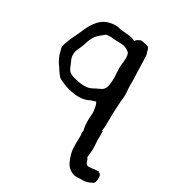

<svg xmlns="http://www.w3.org/2000/svg" viewBox="-190 -608 916 1010"><g transform="rotate(30 268.5 -103.5)"><path d="M345.2 -363.8 346.2 -378.4Q346.2 -395 340.3 -407.2Q324.2 -424.8 297.4 -429.7Q287.1 -431.2 272.9 -431.6L247.6 -432.1Q242.7 -432.6 235.4 -433.1L224.1 -434.6H217.8Q206.5 -434.6 193.8 -432.1L184.1 -424.3L174.8 -417Q164.1 -408.7 157.7 -402.3Q138.7 -383.8 127.4 -352.5L123 -338.9L118.2 -325.2Q112.3 -308.6 106 -296.4Q95.2 -274.9 95.2 -254.9Q95.2 -237.8 103 -221.7L108.9 -208.5Q119.1 -181.2 126 -172.4Q136.2 -159.7 160.2 -152.8Q199.2 -141.6 228 -141.6Q250.5 -141.6 266.6 -148.9L277.8 -154.3L289.1 -160.2Q302.7 -167.5 311.5 -170.9Q329.1 -178.2 336.9 -196.8Q341.8 -209 343.3 -232.4Q344.2 -244.1 344.2 -255.4Q344.2 -272.5 342.3 -289.1Q341.3 -300.3 341.3 -312.5Q341.3 -330.1 343.8 -349.1ZM432.1 73.2 433.1 82.5Q434.1 95.7 434.6 111.8V119.1L435.1 126L430.2 176.3L435.5 182.1Q437.5 185.5 442.9 203.1Q447.8 215.3 461.9 215.3Q469.2 215.3 478 214.4Q506.8 210.4 517.1 210.4Q523.4 210.4 523.4 211.9Q523.4 212.9 520 214.4Q537.1 214.4 537.1 237.8Q537.1 263.2 530.3 272.5Q520.5 280.3 497.1 288.6Q488.3 293 434.1 293.5Q410.2 293.5 391.1 279.5Q372.1 265.6 363.3 245.6Q344.7 202.1 343.3 174.8Q342.3 159.2 342.3 141.6Q342.3 128.9 343.3 89.8Q341.3 83.5 341.3 77.1Q341.3 71.3 342.8 65.9V62.5L341.8 59.1Q336.4 38.1 336.4 8.3Q336.4 -9.8 338.4 -30.8Q338.9 -35.2 338.9 -40Q338.9 -51.3 336.4 -65.4Q332.5 -89.8 324.7 -101.6L316.9 -99.1L309.6 -96.7L296.4 -92.8Q267.1 -76.7 232.9 -76.7Q211.4 -76.7 188.5 -81.1Q147 -88.9 103 -111.8Q87.4 -124.5 64.9 -162.1Q53.2 -175.8 43 -197.3L34.7 -216.8L26.9 -245.6Q24.4 -251.5 24.4 -258.8Q24.4 -267.1 27.3 -276.9Q38.6 -311.5 51.8 -336.9Q58.6 -350.1 67.4 -370.1L81.1 -401.4Q97.7 -436.5 119.1 -460.4Q152.3 -497.6 208 -499.5L219.7 -500Q226.6 -499.5 231.4 -498Q242.2 -494.1 257.8 -492.7L271.5 -491.7L285.6 -490.7Q320.8 -488.3 339.4 -476.6Q340.8 -483.9 354.5 -492.2Q365.2 -498 372.6 -498Q375 -498 377 -497.6Q411.1 -490.7 414.1 -488.3Q421.9 -483.4 424.8 -466.8Q425.8 -462.4 426.8 -458.5L429.2 -453.1Q431.6 -446.8 431.6 -439Q433.1 -405.3 434.1 -366.2L435.1 -331.1L436 -313L436.5 -293.5V-261.2Q436.5 -242.2 438.5 -229.5Q439.5 -221.2 439.5 -211.9Q439.5 -205.1 439 -197.3L437.5 -181.2L436 -165.5L434.1 -135.3L432.6 -105.5L431.6 -81.5V-57.1Q431.6 -24.4 430.7 -8.8L429.2 2L428.2 12.7V15.6Q433.6 17.1 433.6 18.6Q433.6 19.5 431.2 20.5Q432.6 28.3 432.6 44.9Z"/></g></svg>

Font: Kurland
Style: Regular
Weight: 400
Designer: GGBot
Version: 0.22